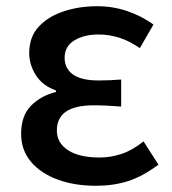

<svg xmlns="http://www.w3.org/2000/svg" viewBox="-20 -584 553 618"><path d="M289 14Q220 14 165.5 -6Q111 -26 79.5 -63.5Q48 -101 48 -153Q48 -212 80 -244Q112 -276 160 -288V-293Q117 -308 95.5 -342Q74 -376 74 -413Q74 -465 104.5 -498Q135 -531 185 -547.5Q235 -564 293 -564Q343 -564 389 -548.5Q435 -533 474 -505L430 -429Q368 -473 297 -473Q251 -473 219.5 -454Q188 -435 188 -398Q188 -364 214.5 -344.5Q241 -325 298 -325Q331 -325 370 -328V-241Q346 -243 324 -244Q302 -245 281 -245Q163 -245 163 -164Q163 -124 199 -100.5Q235 -77 301 -77Q336 -77 371 -88.5Q406 -100 442 -129L490 -54Q439 -16 392 -1Q345 14 289 14Z"/></svg>

Font: Source Han Sans SC Medium
Style: Regular
Weight: 500
Designer: Ryoko NISHIZUKA 西塚涼子 (kana, bopomofo & ideographs); Paul D. Hunt (Latin, Greek & Cyrillic); Sandoll Communications 산돌커뮤니
Foundry: Adobe
Version: Version 2.004;hotconv 1.0.118;makeotfexe 2.5.65603